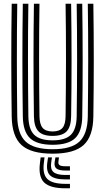

<svg xmlns="http://www.w3.org/2000/svg" viewBox="-20 -820 568 1037"><path d="M264.2 10Q147.2 10 96 -36.8Q44.8 -83.5 43.2 -191Q41.2 -333.2 41 -487.1Q40.8 -641 43.2 -800H73.2Q71 -653.5 71.1 -497.8Q71.2 -342 73.2 -191.5Q74.5 -96.5 118.8 -55.2Q163 -14 264.2 -14Q365 -14 409 -55.2Q453 -96.5 454.2 -191.5Q456.2 -342.8 456.4 -496.4Q456.5 -650 454.2 -800H484.2Q488.8 -496.2 484.2 -191Q482.8 -83.5 431.8 -36.8Q380.8 10 264.2 10ZM264.2 -38Q179.2 -38 141.9 -73.8Q104.5 -109.5 103.2 -191.8Q98.8 -501.5 103.2 -800H133.2Q131 -649.8 131.1 -497.4Q131.2 -345 133.2 -192.2Q134.2 -122.5 164.6 -92.2Q195 -62 264.2 -62Q333 -62 363.1 -92.2Q393.2 -122.5 394.2 -192.2Q396.2 -343.2 396.4 -496.6Q396.5 -650 394.2 -800H424.2Q428.8 -493.5 424.2 -191.8Q423.2 -109.5 386 -73.8Q348.8 -38 264.2 -38ZM264.2 -86Q211 -86 187.5 -110.8Q164 -135.5 163.2 -192.8Q158.8 -500.8 163.2 -800H193.2Q191 -653.5 191.1 -498.1Q191.2 -342.8 193.2 -193Q193.8 -148.5 210.4 -129.2Q227 -110 264.2 -110Q301.2 -110 317.5 -129.2Q333.8 -148.5 334.2 -193Q336.2 -344.2 336.4 -497Q336.5 -649.8 334.2 -800H364.2Q368.8 -493.2 364.2 -192.8Q363.5 -135.5 340.2 -110.8Q317 -86 264.2 -86ZM220.5 30 216.5 63Q209.5 121.8 236.5 147.4Q263.5 173 333.5 173H357.8V197H333.5Q250.8 197 218.8 165.9Q186.8 134.8 195.5 63L199.5 30ZM298.5 30 295.5 53Q293.8 66.5 302.2 72.2Q310.8 78 333.5 78H357.8V101H333.5Q298 101 284.5 89.9Q271 78.8 275.5 53L279.5 30ZM260.5 30 256.5 58Q251.2 94 269.1 109.5Q287 125 333.5 125H357.8V149H333.5Q274 149 251.2 127.9Q228.5 106.8 235.5 58L239.5 30Z"/></svg>

Font: Big Shoulders Inline Text Black
Style: Regular
Weight: 900
Designer: Patric King
Foundry: XO Type Co
Version: Version 1.000